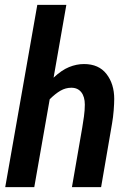

<svg xmlns="http://www.w3.org/2000/svg" viewBox="-20 -770 533 790"><path d="M1.5 0 133.5 -750H253L200.5 -450.5Q233.5 -481.5 264.2 -494Q295 -506.5 325.5 -506.5Q386.5 -506.5 418.2 -465.5Q450 -424.5 450 -363Q450 -344.5 447.8 -315.8Q445.5 -287 441 -261.5L396 0H276L318.5 -245.5Q322 -266 325.5 -291.2Q329 -316.5 329 -339.5Q329 -372 314.5 -390.5Q300 -409 273.5 -409Q250 -409 228.8 -396.8Q207.5 -384.5 184.5 -361.5L121 0Z"/></svg>

Font: Cabin Condensed
Style: Bold Italic
Weight: 700
Width: 3
Italic angle: -10°
Designer: Pablo Impallari
Foundry: Pablo Impallari. http://www.impallari.com Igino Marini. http://www.ikern.com
Version: Version 3.001; ttfautohint (v1.8.3)